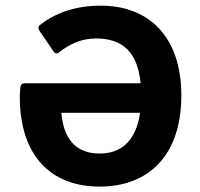

<svg xmlns="http://www.w3.org/2000/svg" viewBox="-20 -655 715 686"><path d="M339.8 -634.8C244.1 -634.8 172.9 -605.5 121.1 -564.5C116.2 -559.6 116.2 -552.7 121.1 -544.9L170.9 -471.7C176.8 -462.9 184.6 -461.9 192.4 -468.8C225.6 -495.1 267.6 -517.6 323.2 -517.6C418.9 -517.6 471.7 -467.8 482.4 -357.4H68.4C58.6 -357.4 53.7 -352.5 52.7 -342.8C51.8 -331.1 50.8 -319.3 50.8 -308.6C50.8 -99.6 161.1 11.7 335.9 11.7C511.7 11.7 627.9 -100.6 627.9 -313.5C627.9 -524.4 511.7 -634.8 339.8 -634.8ZM335.9 -106.4C258.8 -106.4 208 -149.4 199.2 -252H480.5C465.8 -150.4 412.1 -106.4 335.9 -106.4Z"/></svg>

Font: Ed Sans Neue
Style: Bold
Weight: 700
Designer: Stephen Hutchings
Version: Version 1.004;PS 001.004;hotconv 1.0.88;makeotf.lib2.5.64775